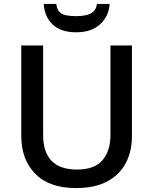

<svg xmlns="http://www.w3.org/2000/svg" viewBox="-20 -945 779 975"><path d="M650 -252Q650 -178 619.5 -118.5Q589 -59 526 -24.5Q463 10 366 10Q230 10 159 -62.5Q88 -135 88 -254V-714H199V-260Q199 -172 242 -128Q285 -84 371 -84Q460 -84 500.5 -131.5Q541 -179 541 -261V-714H650ZM537 -925Q532 -861 487.5 -821Q443 -781 367 -781Q289 -781 247.5 -820.5Q206 -860 202 -925H266Q269 -898 282 -884.5Q295 -871 317.5 -867Q340 -863 369 -863Q394 -863 416.5 -868Q439 -873 454 -886Q469 -899 472 -925Z"/></svg>

Font: Noto Sans NKo Unjoined Medium
Style: Regular
Weight: 500
Designer: Monotype Design Team
Foundry: Monotype Imaging Inc.
Version: Version 2.004